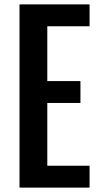

<svg xmlns="http://www.w3.org/2000/svg" viewBox="-20 -854 440 874"><path d="M68.8 -834H387.7V-734.4H195.3V-484.9H346.2V-385.3H195.3V-99.6H387.7V0H68.8Z"/></svg>

Font: Fjalla One
Style: Regular
Weight: 400
Designer: Irina Smirnova, Eben Sorkin
Foundry: Sorkin Type
Version: Version 1.002; ttfautohint (v1.8.4.7-5d5b);gftools[0.9.25]